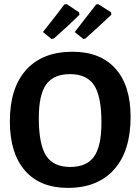

<svg xmlns="http://www.w3.org/2000/svg" viewBox="-20 -905 683 935"><path d="M344 -749Q445 -879 448 -883L458 -885L521 -845L522 -833Q481 -794 397 -718L386 -715ZM189 -749Q265 -844 293 -883L305 -885L365 -845L367 -833Q308 -775 243 -718L231 -715ZM333 -653Q469 -653 542.5 -570.5Q616 -488 616 -336Q616 -170 536 -80Q456 10 310 10Q175 10 101.5 -74.5Q28 -159 28 -314Q28 -477 107.5 -565Q187 -653 333 -653ZM321 -544Q241 -544 205 -494Q169 -444 169 -331Q169 -202 204.5 -147Q240 -92 322 -92Q402 -92 438 -142.5Q474 -193 474 -308Q474 -435 438.5 -489.5Q403 -544 321 -544Z"/></svg>

Font: Alegreya Sans SC
Style: Bold
Weight: 700
Designer: Juan Pablo del Peral
Foundry: Huerta Tipografica
Version: Version 2.007